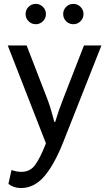

<svg xmlns="http://www.w3.org/2000/svg" viewBox="-20 -720 556 978"><path d="M198.7 -611.8Q183.6 -596.7 162.1 -596.7Q140.6 -596.7 125.5 -611.8Q110.4 -627 110.4 -648.4Q110.4 -669.9 125.5 -685.1Q140.6 -700.2 162.1 -700.2Q183.6 -700.2 198.7 -685.1Q213.9 -669.9 213.9 -648.4Q213.9 -627 198.7 -611.8ZM390.1 -611.8Q375 -596.7 353.5 -596.7Q332 -596.7 316.9 -611.8Q301.8 -627 301.8 -648.4Q301.8 -669.9 316.9 -685.1Q332 -700.2 353.5 -700.2Q375 -700.2 390.1 -685.1Q405.3 -669.9 405.3 -648.4Q405.3 -627 390.1 -611.8ZM89.4 155.3Q134.3 155.3 159.7 119.1Q185.1 83 209 22.5L213.9 9.8L19.5 -488.3H115.7L218.3 -223.1Q236.8 -175.3 252 -117.2L256.3 -99.1H261.2Q277.3 -153.8 302.7 -218.8L407.7 -488.3H496.6L303.7 0Q256.8 119.1 205.1 178.7Q153.3 238.3 86.4 237.8Q49.8 237.8 22.9 216.8L38.6 146Q63.5 155.3 89.4 155.3Z"/></svg>

Font: Spinnaker
Style: Regular
Weight: 400
Designer: Elena Albertoni
Foundry: Elena Albertoni
Version: Version 1.001